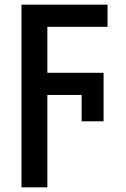

<svg xmlns="http://www.w3.org/2000/svg" viewBox="-20 -563 540 823"><path d="M72 240H183V-156H330V-43H424V-251H183V-448H441V-543H72Z"/></svg>

Font: Noto Sans Mono ExtraCondensed SemiBold
Style: Regular
Weight: 600
Width: 2
Designer: Monotype Design Team
Foundry: Monotype Imaging Inc.
Version: Version 2.014